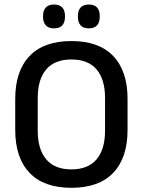

<svg xmlns="http://www.w3.org/2000/svg" viewBox="-20 -838 647 870"><path d="M303.5 13Q178.5 13 113.8 -55Q49 -123 49 -249.5V-390Q49 -516 113.8 -584Q178.5 -652 303.5 -652Q428.5 -652 493.2 -584Q558 -516 558 -390V-249.5Q558 -123 493.2 -55Q428.5 13 303.5 13ZM303.5 -70.5Q379.5 -70.5 417.8 -116.2Q456 -162 456 -245.5V-394Q456 -478 417.8 -523.2Q379.5 -568.5 303.5 -568.5Q227.5 -568.5 189.2 -523.2Q151 -478 151 -394V-245.5Q151 -162 189.2 -116.2Q227.5 -70.5 303.5 -70.5ZM224.5 -709.5Q200 -709.5 187.5 -723.2Q175 -737 175 -762V-765.5Q175 -790.5 187.5 -804Q200 -817.5 224.5 -817.5Q250 -817.5 262.2 -804Q274.5 -790.5 274.5 -765.5V-762Q274.5 -737 262.2 -723.2Q250 -709.5 224.5 -709.5ZM382.5 -709.5Q357.5 -709.5 345.2 -723.2Q333 -737 333 -762V-765.5Q333 -790.5 345.2 -804Q357.5 -817.5 382.5 -817.5Q407.5 -817.5 419.8 -804Q432 -790.5 432 -765.5V-762Q432 -737 419.8 -723.2Q407.5 -709.5 382.5 -709.5Z"/></svg>

Font: Anek Telugu Medium Medium
Style: Regular
Weight: 500
Version: Version 1.003